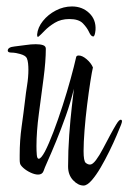

<svg xmlns="http://www.w3.org/2000/svg" viewBox="-20 -574 398 595"><path d="M203 -554Q235 -554 256.5 -533.5Q278 -513 276 -481Q274 -461 269 -461Q262 -461 256 -474.5Q250 -488 237 -501.5Q224 -515 195 -515Q169 -515 150 -503.5Q131 -492 118.5 -479Q106 -466 100 -461Q99 -460 97 -460Q95 -460 95 -467Q97 -489 113 -509Q129 -529 153 -541.5Q177 -554 203 -554ZM239 1Q222 1 206.5 -15.5Q191 -32 191 -58Q191 -107 194.5 -155.5Q198 -204 202.5 -242.5Q207 -281 209 -299Q199 -257 184 -215Q169 -173 154 -136.5Q139 -100 128 -75.5Q117 -51 115 -44Q111 -33 98 -33Q88 -33 75 -39Q62 -45 52.5 -53.5Q43 -62 42 -68Q41 -73 41 -79.5Q41 -86 41 -93Q41 -139 47 -181.5Q53 -224 58 -266Q60 -285 64 -310Q68 -335 68 -358Q68 -368 67 -377.5Q66 -387 63 -394Q59 -402 43 -406.5Q27 -411 16 -411Q4 -411 4 -417Q4 -428 25 -430Q44 -432 60 -434.5Q76 -437 91 -437Q105 -437 113.5 -434Q122 -431 122 -423Q122 -385 115 -331.5Q108 -278 100.5 -222Q93 -166 93 -121Q93 -107 94 -94.5Q95 -82 100 -82Q107 -82 119 -104Q131 -127 145.5 -165Q160 -203 174 -246.5Q188 -290 199 -330Q210 -370 216 -397Q217 -402 224 -402Q235 -402 248.5 -390.5Q262 -379 268 -365Q265 -353 260 -321Q255 -289 250 -249Q245 -209 242 -170.5Q239 -132 239 -106Q239 -75 245.5 -69.5Q252 -64 259 -64Q267 -64 277.5 -78Q288 -92 299 -113Q310 -134 321 -154.5Q332 -175 340.5 -189Q349 -203 354 -203Q358 -203 358 -198Q358 -195 355 -187Q351 -177 341.5 -154.5Q332 -132 319 -105.5Q306 -79 292 -55Q278 -31 264 -15Q250 1 239 1Z"/></svg>

Font: Comforter
Style: Regular
Weight: 400
Designer: Robert E. Leuschke
Foundry: Robert E. Leuschke
Version: Version 1.013; ttfautohint (v1.8.3)